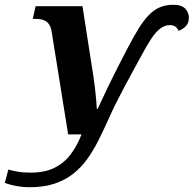

<svg xmlns="http://www.w3.org/2000/svg" viewBox="-121 -562 810 803"><path d="M3 221Q-25 221 -52.5 216Q-80 211 -101 203L-86 147Q-74 151 -49.5 155.5Q-25 160 6 160Q67 160 107.5 139.5Q148 119 175 83Q202 47 220 0H164L95 -430Q92 -449 84 -460.5Q76 -472 62.5 -477.5Q49 -483 27 -483H16L28 -536H224L270 -240Q273 -220 276 -195.5Q279 -171 281 -147Q283 -123 284 -106H287Q294 -120 312 -159Q330 -198 356.5 -251Q383 -304 413 -361Q438 -409 459 -443Q480 -477 501.5 -499Q523 -521 547.5 -531.5Q572 -542 604 -542Q639 -542 654 -525.5Q669 -509 669 -488Q669 -467 657.5 -454Q646 -441 626 -433Q621 -445 612 -451Q603 -457 589 -457Q568 -457 549 -442.5Q530 -428 511 -399Q492 -370 469 -327Q451 -294 433 -261Q415 -228 397.5 -195Q380 -162 363.5 -129Q347 -96 332 -62Q311 -15 289.5 27.5Q268 70 242.5 105Q217 140 183.5 166Q150 192 106 206.5Q62 221 3 221Z"/></svg>

Font: Noto Serif
Style: Italic
Weight: 400
Italic angle: -12°
Designer: Monotype Design Team
Foundry: Monotype Imaging Inc.
Version: Version 2.013